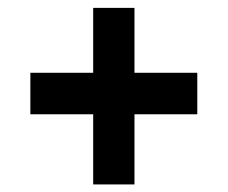

<svg xmlns="http://www.w3.org/2000/svg" viewBox="-20 -496 589 497"><path d="M328.1 -200.2V-18.6H221.2V-200.2H58.6V-307.6H221.2V-475.6H328.1V-307.6H490.7V-200.2Z"/></svg>

Font: Vazirmatn UI NL
Style: Bold
Weight: 700
Designer: Saber Rastikerdar
Foundry: Saber Rastikerdar
Version: Version 33.003